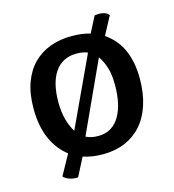

<svg xmlns="http://www.w3.org/2000/svg" viewBox="-100 -658 745 820"><g transform="rotate(-15 273.0 -248.0)"><path d="M37.1 -255.4Q37.1 -319.8 54.4 -368.2Q71.8 -416.5 103.3 -448.5Q134.8 -480.5 178.5 -496.6Q222.2 -512.7 274.9 -512.7Q297.4 -512.7 317.4 -510Q337.4 -507.3 356 -502L392.1 -572.3Q404.3 -574.7 416 -574.2Q425.8 -573.7 436.8 -570.1Q447.8 -566.4 455.1 -556.6L412.1 -476.1Q434.1 -460.9 452.1 -440.7Q470.2 -420.4 482.7 -394Q495.1 -367.7 502 -335Q508.8 -302.2 508.8 -262.2Q508.8 -197.8 492.4 -147Q476.1 -96.2 445.6 -61.5Q415 -26.9 371.8 -8.5Q328.6 9.8 274.9 9.8Q225.1 9.8 186.5 -3.4L145 77.6Q134.3 78.6 123 76.7Q113.3 75.2 102.1 70.8Q90.8 66.4 81.1 56.6L130.4 -32.7Q86.9 -65.4 62 -121.1Q37.1 -176.8 37.1 -255.4ZM274.9 -70.8Q307.1 -70.8 330.8 -85.4Q354.5 -100.1 369.6 -126Q384.8 -151.9 392.1 -186.8Q399.4 -221.7 399.4 -262.2Q399.4 -309.1 389.6 -340.3Q379.9 -371.6 363.3 -394.5L220.2 -82.5Q242.7 -70.8 274.9 -70.8ZM146.5 -255.4Q146.5 -210.9 156 -176.8Q165.5 -142.6 180.7 -119.1L323.7 -426.3Q302.2 -435.1 274.9 -435.1Q242.2 -435.1 218 -422.1Q193.8 -409.2 178 -385.5Q162.1 -361.8 154.3 -328.6Q146.5 -295.4 146.5 -255.4Z"/></g></svg>

Font: Basic
Style: Regular
Weight: 400
Designer: Magnus Gaarde
Foundry: Magnus Gaarde
Version: Version 1.003; ttfautohint (v1.1) -l 6 -r 16 -G 0 -x 16 -D l